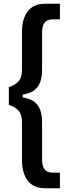

<svg xmlns="http://www.w3.org/2000/svg" viewBox="-20 -892 364 1022"><path d="M219 110Q159 110 128 70Q97 30 97 -40V-241Q97 -283 78.5 -303Q60 -323 27 -334V-428Q60 -439 78.5 -459Q97 -479 97 -521V-722Q97 -792 128 -832Q159 -872 219 -872H299V-789H261Q230 -789 217 -770.5Q204 -752 204 -719V-519Q204 -460 179 -428Q154 -396 101 -389V-373Q154 -366 179 -334Q204 -302 204 -243V-43Q204 -10 217 8.5Q230 27 261 27H299V110Z"/></svg>

Font: Open Sauce Sans SemiBold
Style: Regular
Weight: 600
Designer: Alfredo Marco Pradil
Foundry: Creative Sauce Fz LLC
Version: Version 1.477